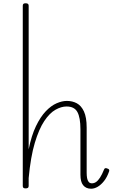

<svg xmlns="http://www.w3.org/2000/svg" viewBox="-20 -1135 691 1172"><path d="M536 17Q520 17 508 11.5Q496 6 487.5 -4.5Q479 -15 475 -31Q471 -47 471 -68V-346Q471 -417 452.5 -451Q434 -485 386 -485Q354 -485 318.5 -465Q283 -445 250.5 -396.5Q218 -348 192.5 -263Q167 -178 155 -48V0Q155 8 150.5 11.5Q146 15 136 15Q127 15 123 11.5Q119 8 119 0V-1100Q119 -1108 123 -1111.5Q127 -1115 136 -1115Q146 -1115 150.5 -1111.5Q155 -1108 155 -1100V-223Q172 -308 199.5 -365Q227 -422 259.5 -456Q292 -490 325.5 -504.5Q359 -519 388 -519Q422 -519 449 -504.5Q476 -490 492.5 -454.5Q509 -419 509 -356V-81Q509 -63 511.5 -48.5Q514 -34 521 -25Q528 -16 541 -16Q555 -16 567 -24.5Q579 -33 591 -51.5Q603 -70 615 -100Q618 -108 624 -108.5Q630 -109 636 -106Q644 -104 646 -99Q648 -94 646 -89Q634 -54 615.5 -30.5Q597 -7 576.5 5Q556 17 536 17Z"/></svg>

Font: Playwrite FR Moderne Thin
Style: Regular
Weight: 250
Version: Version 1.002